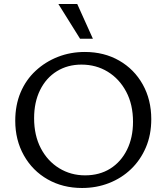

<svg xmlns="http://www.w3.org/2000/svg" viewBox="-20 -927 830 957"><path d="M389 10Q293 10 217.5 -33Q142 -76 99 -152.5Q56 -229 56 -325Q56 -403 82.5 -466Q109 -529 157.5 -574Q206 -619 268.5 -643.5Q331 -668 403 -668Q499 -668 574 -625Q649 -582 691.5 -506Q734 -430 734 -333Q734 -255 707 -192Q680 -129 633 -84Q586 -39 523.5 -14.5Q461 10 389 10ZM404 -53Q476 -53 529.5 -86.5Q583 -120 613 -180.5Q643 -241 643 -320Q643 -406 609 -470Q575 -534 517 -569.5Q459 -605 386 -605Q317 -605 263.5 -572Q210 -539 180 -478.5Q150 -418 150 -338Q150 -252 183.5 -188Q217 -124 275 -88.5Q333 -53 404 -53ZM379 -734 271 -907H365L443 -734Z"/></svg>

Font: Ysabeau Office Medium
Style: Regular
Weight: 500
Designer: Christian Thalmann (Catharsis Fonts)
Version: Version 2.001;gftools[0.9.30]; featfreeze: tnum,lnum,ss02